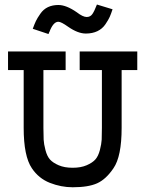

<svg xmlns="http://www.w3.org/2000/svg" viewBox="-20 -791 626 827"><path d="M14.6 -569.3H262.7V-489.3H167V-240.2Q167 -208 168 -189.5Q168.9 -170.9 175.8 -144.5Q182.6 -118.2 195.3 -104Q208 -89.8 232.9 -79.1Q257.8 -68.4 293 -68.4Q328.1 -68.4 353 -79.1Q377.9 -89.8 390.6 -104Q403.3 -118.2 410.2 -144.5Q417 -170.9 418 -189.5Q418.9 -208 418.9 -240.2V-489.3H323.2V-569.3H571.3V-489.3H503.9V-240.2Q503.9 -117.2 468.8 -66.4Q436.5 -18.6 398.4 -1.5Q360.4 15.6 293 15.6Q243.2 15.6 194.8 -3.4Q146.5 -22.5 117.2 -66.4Q82 -118.2 82 -240.2V-489.3H14.6ZM397.5 -771.5 464.8 -751Q458 -730.5 452.6 -718.3Q447.3 -706.1 434.1 -686.5Q420.9 -667 399.4 -656.7Q377.9 -646.5 349.6 -646.5Q315.4 -646.5 273.4 -675.8Q243.2 -697.3 231.4 -697.3Q209 -697.3 192.4 -652.3Q191.4 -652.3 190.4 -648.4Q189.5 -644.5 188.5 -644.5L121.1 -667Q128.9 -688.5 134.8 -700.7Q140.6 -712.9 153.8 -731.9Q167 -751 186.5 -760.3Q206.1 -769.5 231.4 -769.5Q265.6 -769.5 310.5 -738.3Q336.9 -717.8 353.5 -717.8Q369.1 -717.8 377.9 -730.5Q386.7 -743.2 397.5 -771.5Z"/></svg>

Font: Thabit-Bold
Style: Bold
Weight: 700
Designer: Regenerated by Nadim Shaikli
Foundry: MAK Alagha
Version: 0.01